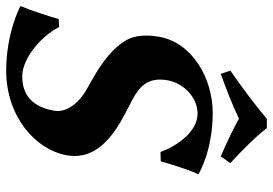

<svg xmlns="http://www.w3.org/2000/svg" viewBox="-190 -722 883 621"><g transform="rotate(90 251.5 -411.5)"><path d="M468.5 -715C430.1 -750.7 387.1 -792 355.3 -833H325.3C279.4 -794 220.9 -751 169.5 -715L180 -684C229.2 -702 279 -720.5 324.5 -743C363.2 -722 404.2 -702 447 -684ZM187.8 -42C126.8 -42 54.5 -108 28.8 -161L2.7 -160C-7.7 -124 -25.6 -68 -38.9 -38L-37.4 -35C-37.4 -35 47.7 10 169.7 10C316.7 10 425.3 -84 443.2 -186C444.8 -194.7 445.5 -203.1 445.5 -211.2C445.5 -303.9 349.4 -354.5 281 -389C237.4 -411 198.4 -432.9 198.4 -487.6C198.4 -495.1 199.2 -503.2 200.7 -512C209.5 -562 254.3 -609 308.8 -609C368.8 -609 415.3 -538 432.7 -489L462.8 -490C473.2 -526 489.7 -580 504 -610L502.5 -613C502.5 -613 428.5 -658 306.5 -658C193.5 -658 78.6 -591 60 -485C57.5 -470.9 56 -456.7 56 -442.8C56 -419.2 60.4 -396.5 71.9 -377C107.6 -316.7 178.4 -279.3 230.5 -250C269.3 -228.2 300 -193.3 300 -156.4C300 -152.6 299.7 -148.8 299 -145C286.5 -74 248 -42 187.8 -42Z"/></g></svg>

Font: Linux Biolinum O 
Style: Bold Italic
Weight: 700
Designer: Philipp H. Poll
Foundry: Philipp H. Poll
Version: Version 1.3.2